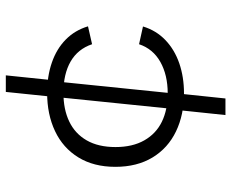

<svg xmlns="http://www.w3.org/2000/svg" viewBox="-88 -652 795 660"><g transform="rotate(-90 310.0 -322.5)"><path d="M319 -117 301 54.5H244L262 -117ZM318.5 -88Q245 -88 187.8 -115.5Q130.5 -143 98.2 -196.2Q66 -249.5 66 -324Q66 -398.5 98.5 -451.2Q131 -504 188.5 -531.2Q246 -558.5 320.5 -558.5Q377.5 -558.5 424.5 -542.2Q471.5 -526 503.5 -494.5Q535.5 -463 549 -418L487.5 -404Q471 -453 428 -477.8Q385 -502.5 320.5 -502.5Q263.5 -502.5 221.8 -482.5Q180 -462.5 157 -422.5Q134 -382.5 134 -323.5Q134 -265 157 -224.5Q180 -184 221.2 -164Q262.5 -144 318.5 -144Q381.5 -144 426.5 -169.2Q471.5 -194.5 487.5 -242.5L548.5 -229Q535 -184 502 -152.2Q469 -120.5 421.8 -104.2Q374.5 -88 318.5 -88ZM305.5 -526.5 323.5 -700.5H380.5L362.5 -526.5ZM263.5 -111 306.5 -532.5H360L317 -111Z"/></g></svg>

Font: Monaspace Krypton Var
Style: Regular
Weight: 400
Designer: Riley Cran and the Lettermatic Team
Version: Version 1.101 (Monaspace Krypton Var)